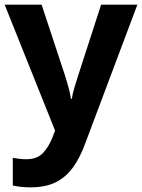

<svg xmlns="http://www.w3.org/2000/svg" viewBox="-20 -566 611 826"><path d="M0 -546H159L262 -234Q269 -212 275.5 -187.5Q282 -163 285 -141H289Q292 -162 299.5 -187Q307 -212 314 -234L415 -546H571L347 50Q325 111 294.5 153.5Q264 196 220 218Q176 240 111 240Q86 240 67 237.5Q48 235 35 232V113Q46 115 61.5 117Q77 119 94 119Q140 119 165 92Q190 65 205 27L217 -4Z"/></svg>

Font: Noto Sans Cherokee
Style: Regular
Weight: 400
Designer: Monotype Design Team
Foundry: Monotype Imaging Inc.
Version: Version 2.001